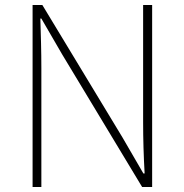

<svg xmlns="http://www.w3.org/2000/svg" viewBox="-20 -746 736 766"><path d="M110 0H145V-473C145 -542 143 -604 141 -672H145L228 -529L547 0H587V-726H551V-259C551 -191 553 -124 557 -54H552L469 -197L149 -726H110Z"/></svg>

Font: Harano Aji Gothic K1 ExtraLight
Style: Regular
Weight: 250
Foundry: Masamichi Hosoda
Version: HaranoAjiGothicK1-ExtraLight version 20230610;ttx 4.39.4